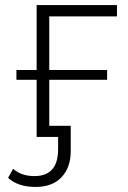

<svg xmlns="http://www.w3.org/2000/svg" viewBox="-20 -542 507 760"><path d="M443 -477H175V-265H404V-226H175V-44H260V56Q260 121 223.5 159.5Q187 198 121 198Q51 198 12 162L32 126Q64 155 116 155Q210 155 210 49V0H125V-226H45V-265H125V-522H443Z"/></svg>

Font: mBank Light
Style: Regular
Weight: 300
Designer: Julieta Ulanovsky
Foundry: Julieta Ulanovsky
Version: Version 7.200;PS 007.200;hotconv 1.0.88;makeotf.lib2.5.64775